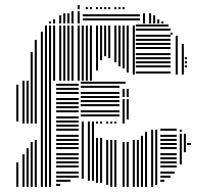

<svg xmlns="http://www.w3.org/2000/svg" viewBox="-20 -732 798 752"><path d="M52 0H44V-96H52ZM52 -256H44V-400H52ZM76 0H68V-128H76ZM76 -248H68V-416H76ZM92 0H84V-152H92ZM92 -248H84V-416H92ZM108 0H100V-176H108ZM108 -248H100V-416H108ZM124 0H116V-184H124ZM124 -248H116V-416H124ZM148 0H140V-416H148ZM164 0H156V-416H164ZM180 0H172V-416H180ZM216 -4H200V-12H216ZM256 -20H200V-28H256ZM288 -36H200V-44H288ZM288 -52H200V-60H288ZM288 -76H200V-84H288ZM288 -92H200V-100H288ZM288 -108H200V-116H288ZM288 -124H200V-132H288ZM288 -148H200V-156H288ZM288 -164H200V-172H288ZM288 -180H200V-188H288ZM288 -196H200V-204H288ZM288 -220H200V-228H288ZM288 -236H200V-244H288ZM288 -252H200V-260H288ZM288 -268H200V-276H288ZM288 -292H200V-300H288ZM288 -308H200V-316H288ZM288 -324H200V-332H288ZM288 -340H200V-348H288ZM288 -364H200V-372H288ZM288 -380H200V-388H288ZM288 -396H200V-404H288ZM308 -32H300V-256H308ZM332 -24H324V-256H332ZM348 -24H340V-256H348ZM364 -16H356V-192H364ZM364 -248H356V-256H364ZM380 -16H372V-192H380ZM380 -248H372V-256H380ZM404 -8H396V-184H404ZM404 -248H396V-256H404ZM420 0H412V-184H420ZM420 -248H412V-256H420ZM436 0H428V-184H436ZM436 -248H428V-256H436ZM448 -276H296V-284H448ZM448 -292H296V-300H448ZM448 -316H296V-324H448ZM448 -332H296V-340H448ZM448 -348H296V-356H448ZM448 -364H296V-372H448ZM448 -388H296V-396H448ZM448 -404H296V-412H448ZM468 0H460V-176H468ZM468 -248H460V-344H468ZM484 0H476V-176H484ZM484 -264H476V-344H484ZM508 0H500V-184H508ZM524 0H516V-184H524ZM540 0H532V-200H540ZM556 0H548V-216H556ZM580 0H572V-224H580ZM596 -8H588V-224H596ZM624 -20H608V-28H624ZM648 -36H608V-44H648ZM664 -52H608V-60H664ZM672 -76H608V-84H672ZM672 -92H608V-100H672ZM672 -108H608V-116H672ZM672 -124H608V-132H672ZM672 -148H608V-156H672ZM672 -164H608V-172H672ZM672 -180H608V-188H672ZM672 -196H608V-204H672ZM672 -220H608V-228H672ZM468 -352H460V-384H468ZM484 -352H476V-384H484ZM472 -404H448V-412H472ZM692 -88H684V-208H692ZM708 -136H700V-208H708ZM728 -164H712V-172H728ZM692 -216H684V-224H692ZM108 -416H100V-528H108ZM124 -416H116V-576H124ZM148 -416H140V-608H148ZM164 -416H156V-632H164ZM180 -416H172V-632H180ZM196 -416H188V-632H196ZM220 -416H212V-632H220ZM236 -416H228V-632H236ZM252 -416H244V-632H252ZM268 -416H260V-632H268ZM292 -416H284V-632H292ZM308 -416H300V-632H308ZM324 -416H316V-632H324ZM340 -416H332V-632H340ZM364 -456H356V-632H364ZM380 -496H372V-632H380ZM396 -512H388V-632H396ZM412 -504H404V-632H412ZM436 -488H428V-632H436ZM452 -472H444V-632H452ZM468 -464H460V-632H468ZM484 -448H476V-632H484ZM508 -440H500V-632H508ZM648 -444H512V-452H648ZM648 -468H512V-476H648ZM648 -484H512V-492H648ZM648 -500H512V-508H648ZM648 -516H512V-524H648ZM648 -540H512V-548H648ZM648 -556H512V-564H648ZM648 -572H512V-580H648ZM648 -588H512V-596H648ZM648 -612H512V-620H648ZM640 -628H512V-636H640ZM656 -596H648V-604H656ZM676 -440H668V-592H676ZM700 -440H692V-560H700ZM712 -468H704V-476H712ZM712 -484H704V-492H712ZM712 -500H704V-508H712ZM180 -640H172V-648H180ZM196 -640H188V-656H196ZM220 -640H212V-672H220ZM236 -640H228V-680H236ZM252 -640H244V-680H252ZM268 -640H260V-688H268ZM292 -640H284V-688H292ZM528 -652H304V-660H528ZM528 -668H304V-676H528ZM548 -640H540V-680H548ZM572 -640H564V-680H572ZM588 -640H580V-672H588ZM604 -640H596V-656H604ZM620 -640H612V-648H620ZM292 -696H284V-712H292ZM324 -696H316V-704H324ZM340 -696H332V-704H340ZM364 -696H356V-704H364ZM380 -696H372V-704H380ZM396 -696H388V-704H396ZM412 -696H404V-704H412ZM436 -696H428V-704H436ZM452 -696H444V-704H452ZM468 -696H460V-704H468Z"/></svg>

Font: Rubik Lines
Style: Regular
Weight: 400
Designer: Hubert and Fischer, NaN
Foundry: Hubert and Fischer, NaN
Version: Version 2.201